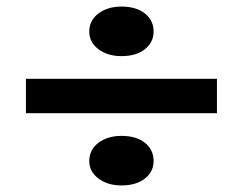

<svg xmlns="http://www.w3.org/2000/svg" viewBox="-20 -603 740 585"><path d="M350 -38Q308 -38 280 -59Q252 -80 252 -112Q252 -147 280 -168Q308 -189 350 -189Q395 -189 421.5 -168Q448 -147 448 -112Q448 -80 421.5 -59Q395 -38 350 -38ZM350 -432Q308 -432 280 -453Q252 -474 252 -507Q252 -541 280 -562Q308 -583 350 -583Q395 -583 421.5 -562Q448 -541 448 -507Q448 -474 421.5 -453Q395 -432 350 -432ZM641 -363V-258H59V-363Z"/></svg>

Font: BioRhyme SemiExpanded SemiBold
Style: Regular
Weight: 600
Width: 6
Designer: Aoife Mooney
Foundry: Aoife Mooney Type
Version: Version 1.600;gftools[0.9.33]